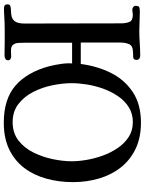

<svg xmlns="http://www.w3.org/2000/svg" viewBox="108 -886 783 1040"><g transform="rotate(90 500.0 -365.5)"><path d="M853 -362Q853 -399 845.5 -443Q838 -487 822 -531Q806 -575 781 -611.5Q756 -648 721.5 -670.5Q687 -693 641 -693Q595 -693 560 -671Q525 -649 500 -612Q475 -575 459.5 -531.5Q444 -488 437 -443.5Q430 -399 430 -362Q430 -315 441 -259.5Q452 -204 477 -154.5Q502 -105 542.5 -73.5Q583 -42 641 -42Q700 -42 740.5 -73.5Q781 -105 805.5 -154.5Q830 -204 841.5 -259Q853 -314 853 -362ZM966 -369Q966 -292 947 -224Q928 -156 889 -104.5Q850 -53 789 -23.5Q728 6 644 6Q516 6 443 -57.5Q370 -121 338 -241Q331 -270 326 -302.5Q321 -335 323 -364H211V-105Q211 -90 212 -73Q213 -56 222 -44.5Q231 -33 252 -33Q260 -33 268.5 -33.5Q277 -34 286 -34Q293 -34 299.5 -30Q306 -26 306 -18Q306 -7 298 -2.5Q290 2 280 2Q260 2 240.5 1.5Q221 1 201 1Q170 1 138.5 1Q107 1 75 3Q62 4 49.5 4.5Q37 5 24 5Q3 5 3 -14Q3 -27 13.5 -30Q24 -33 39.5 -33Q55 -33 70.5 -37Q86 -41 96.5 -56.5Q107 -72 107 -107Q107 -238 106.5 -368Q106 -498 106 -628Q106 -655 98.5 -674Q91 -693 59 -693Q52 -693 45.5 -691.5Q39 -690 32 -690Q25 -690 18 -695Q11 -700 11 -708Q11 -725 19.5 -728Q28 -731 42 -731Q68 -731 93.5 -729.5Q119 -728 145 -728Q180 -728 214 -730.5Q248 -733 282 -733Q291 -733 297.5 -728Q304 -723 304 -713Q304 -696 289.5 -695Q275 -694 264 -694Q227 -694 218 -671.5Q209 -649 210 -618V-411H326Q338 -502 375 -575.5Q412 -649 478.5 -693Q545 -737 644 -737Q725 -737 785.5 -708Q846 -679 886 -628.5Q926 -578 946 -511Q966 -444 966 -369Z"/></g></svg>

Font: Kaisei Tokumin Medium
Style: Regular
Weight: 500
Designer: Font-Kai, 金井和夫
Foundry: KAZUO KANAI
Version: Version 5.003